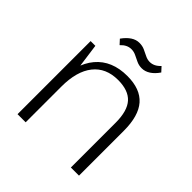

<svg xmlns="http://www.w3.org/2000/svg" viewBox="-189 -858 1003 1003"><g transform="rotate(45 312.0 -357.0)"><path d="M484 -331Q484 -418 448 -458Q412 -498 335 -498Q246 -498 198 -437.5Q150 -377 150 -264L118 -199V-264Q118 -401 179.5 -474Q241 -547 355 -547Q451 -547 497.5 -494Q544 -441 544 -331V0H484ZM90 -540H125L150 -357V0H90ZM189 -657Q209 -685 231 -699.5Q253 -714 277 -714Q299 -714 316.5 -706Q334 -698 351 -689.5Q368 -681 385 -681Q401 -681 415.5 -688Q430 -695 444 -710L467 -685Q448 -657 425.5 -642.5Q403 -628 379 -628Q358 -628 340 -636.5Q322 -645 305.5 -653Q289 -661 271 -661Q255 -661 240.5 -654Q226 -647 212 -632Z"/></g></svg>

Font: Pathway Extreme 8pt Thin
Style: Regular
Weight: 100
Version: Version 1.001;gftools[0.9.26]